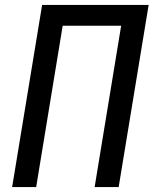

<svg xmlns="http://www.w3.org/2000/svg" viewBox="-20 -755 640 775"><path d="M29 0 150 -735H580L459 0H362L469 -651H233L126 0Z"/></svg>

Font: Iosevka Md Ex Obl
Style: Regular
Weight: 500
Width: 7
Italic angle: -9°
Monospace: yes
Designer: Belleve Invis
Foundry: Belleve Invis
Version: Version 32.5.0; ttfautohint (v1.8.4)